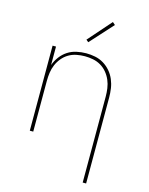

<svg xmlns="http://www.w3.org/2000/svg" viewBox="-139 -833 878 1134"><g transform="rotate(15 300.0 -266.0)"><path d="M480 215V-310Q480 -335 476.5 -360.5Q473 -386 463 -409.5Q453 -433 436.5 -453Q420 -473 398 -486Q376 -499 350.5 -504Q325 -509 300 -509Q275 -509 249.5 -504Q224 -499 202 -486Q180 -473 163.5 -453Q147 -433 137 -409.5Q127 -386 123.5 -360.5Q120 -335 120 -310V0H99V-520H120V-407Q130 -435 148 -459Q166 -483 190.5 -499Q215 -515 244.5 -521.5Q274 -528 303 -528Q331 -528 358.5 -522.5Q386 -517 410 -502.5Q434 -488 452.5 -466.5Q471 -445 482 -419Q493 -393 497 -365.5Q501 -338 501 -310V215ZM297 -594 283 -606 407 -747 423 -733Z"/></g></svg>

Font: Iosevka SS04 Thin Extended
Style: Regular
Weight: 100
Width: 7
Monospace: yes
Designer: Belleve Invis
Foundry: Belleve Invis
Version: Version 19.0.0; ttfautohint (v1.8.4)